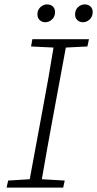

<svg xmlns="http://www.w3.org/2000/svg" viewBox="-20 -852 441 872"><path d="M186 -751Q171 -751 160.5 -760.5Q150 -770 150 -787Q150 -807 163.5 -819.5Q177 -832 194 -832Q210 -832 220 -822.5Q230 -813 230 -797Q230 -777 216.5 -764Q203 -751 186 -751ZM357 -751Q342 -751 331.5 -760.5Q321 -770 321 -787Q321 -807 334.5 -819.5Q348 -832 364 -832Q381 -832 391 -822.5Q401 -813 401 -797Q401 -777 387.5 -764Q374 -751 357 -751ZM121 -641 127 -674H384L377 -641L279 -636L219 -312Q206 -244 194 -175Q182 -106 170 -38L274 -32L267 0H10L17 -32L115 -38L175 -362Q188 -430 200 -499Q212 -568 223 -636Z"/></svg>

Font: Source Serif 4 SmText Light
Style: Italic
Weight: 300
Italic angle: -12°
Designer: Frank Grießhammer
Foundry: Adobe
Version: Version 4.005;hotconv 1.1.0;makeotfexe 2.6.0